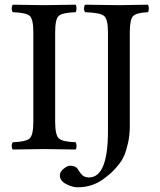

<svg xmlns="http://www.w3.org/2000/svg" viewBox="-20 -635 680 818"><path d="M533 -497V-98Q533 -59 525.5 -26Q518 7 509 28Q500 49 483 69.5Q466 90 455.5 99.5Q445 109 427 123Q377 163 310 163Q288 163 261.5 149Q235 135 235 112Q235 97 251 84Q267 71 279 71Q290 71 298 74.5Q306 78 309 82Q312 86 317 94Q322 102 324 104Q336 121 359 121Q440 121 440 -77V-497Q440 -554 423 -567.5Q406 -581 343 -583Q338 -588 338 -599Q338 -610 343 -615Q443 -613 486 -613Q512 -613 610 -615Q614 -610 614 -599Q614 -588 610 -583Q562 -581 547.5 -567Q533 -553 533 -497ZM215 -116Q215 -59 231 -45Q247 -31 302 -29Q306 -24 306 -13Q306 -2 302 2Q202 0 169 0Q133 0 35 2Q30 -2 30 -13Q30 -24 35 -29Q90 -31 106 -45Q122 -59 122 -116V-497Q122 -554 106.5 -567.5Q91 -581 35 -583Q30 -588 30 -599Q30 -610 35 -615Q135 -613 168 -613Q204 -613 302 -615Q306 -610 306 -599Q306 -588 302 -583Q246 -581 230.5 -567.5Q215 -554 215 -497Z"/></svg>

Font: Libertinus Mono
Style: Regular
Weight: 400
Designer: Philipp H. Poll
Foundry: Khaled Hosny
Version: Version 6.7